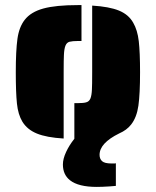

<svg xmlns="http://www.w3.org/2000/svg" viewBox="-20 -538 612 754"><path d="M230 6Q163 2 125 -13.5Q87 -29 68 -60Q51 -88 46.5 -131.5Q42 -175 42 -254Q42 -339 48.5 -385.5Q55 -432 77 -460Q101 -491 150 -504.5Q199 -518 286 -518H300V-377H286Q265 -377 253 -374Q242 -371 237 -358.5Q232 -346 231 -322Q230 -305 230 -254ZM530 -254Q530 -169 523.5 -123Q517 -77 495 -49Q478 -27 448 -14Q371 24 371 70Q371 86 381 95Q391 104 418 104H429Q433 104 435 103V192L411 194Q381 196 360 196Q288 196 255 170Q227 148 227 108Q227 86 239.5 59Q252 32 272 7V-133H286Q308 -133 318 -136Q330 -139 335 -151Q340 -163 341 -187Q342 -203 342 -254V-516Q409 -512 447 -496.5Q485 -481 503 -449Q520 -420 525 -376Q530 -332 530 -254Z"/></svg>

Font: Saira Stencil
Style: Regular
Weight: 400
Designer: Hector Gatti with collaboration of the Omnibus-Type team
Foundry: Omnibus-Type
Version: Version 1.003